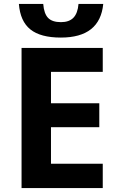

<svg xmlns="http://www.w3.org/2000/svg" viewBox="-20 -958 600 978"><path d="M503.4 0H89.8V-713.9H503.4V-591.8H239.7V-432.1H485.8V-310.1H239.7V-124H503.4ZM76.2 -938H200.2Q204.1 -888.2 225.1 -866.7Q246.1 -845.2 290.5 -845.2Q332.5 -845.2 354.2 -867.9Q376 -890.6 379.9 -938H505.9Q489.3 -766.6 290 -766.6Q186.5 -766.6 134.8 -808.1Q83 -849.6 76.2 -938Z"/></svg>

Font: Viking Open Sans
Style: Bold
Weight: 700
Foundry: Ascender Corporation
Version: Version 2.001